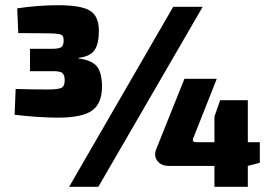

<svg xmlns="http://www.w3.org/2000/svg" viewBox="-20 -716 1042 736"><path d="M281 -494V-492Q332 -485 351 -462Q370 -439 371 -388Q372 -321 334 -293Q296 -265 203 -265Q131 -265 36 -276L40 -375Q100 -373 163 -373Q204 -373 216 -379.5Q228 -386 228 -408Q228 -428 219 -436Q210 -444 180 -443H95V-529H180Q208 -529 216 -536Q224 -543 224 -561Q224 -578 215.5 -582.5Q207 -587 176 -588Q129 -589 50 -589L46 -684Q126 -696 202 -696Q291 -696 325 -675Q359 -654 359 -599Q359 -549 343 -524.5Q327 -500 281 -494ZM757 -690 357 0H245L644 -690ZM976 -92 930 -80V0H802V-80H627Q598 -80 583 -99.5Q568 -119 580 -147L687 -414H811L720 -184Q716 -171 732 -171H802V-269L824 -332H930V-171H976Z"/></svg>

Font: Ezarion Extra Bold
Style: Regular
Weight: 800
Designer: Natanael Gama
Version: Version 1.001;PS 001.001;hotconv 1.0.70;makeotf.lib2.5.58329